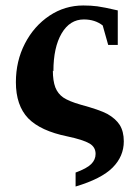

<svg xmlns="http://www.w3.org/2000/svg" viewBox="-20 -493 472 701"><path d="M175 -233 173 -235Q173 -198 182 -174Q191 -151 211 -137Q232 -123 274 -111Q344 -92 372 -77Q402 -60 417 -37Q432 -13 432 23Q432 78 391 119Q350 160 256 188V137Q297 122 313 106Q329 90 329 69Q329 44 307 31Q283 17 226 5Q128 -15 83 -61Q38 -108 38 -193Q38 -270 71 -334Q104 -398 161 -436Q217 -473 284 -473Q312 -473 335 -470Q358 -467 410 -455V-329H375L355 -400Q327 -422 286 -422Q235 -422 205 -371Q175 -320 175 -233Z"/></svg>

Font: Libra Serif Modern
Style: Bold
Weight: 700
Designer: Stefan Peev, Context Ltd
Foundry: Ascender Corporation
Version: Version 1.000